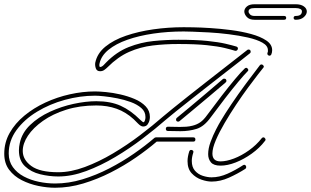

<svg xmlns="http://www.w3.org/2000/svg" viewBox="-73 -849 1463 903"><path d="M398 -514Q382 -514 377.5 -528Q373 -542 375 -554Q384 -598 422.5 -629.5Q461 -661 519.5 -681Q578 -701 648 -711Q718 -721 791 -721Q801 -721 835 -720.5Q869 -720 916.5 -717Q964 -714 1014 -707.5Q1064 -701 1108 -689Q1152 -677 1179.5 -658.5Q1207 -640 1207 -613Q1207 -602 1203 -593Q1200 -587 1194 -587Q1190 -587 1186.5 -591Q1183 -595 1185 -601Q1187 -604 1187 -607Q1187 -610 1187 -613Q1187 -634 1161 -648.5Q1135 -663 1093 -672.5Q1051 -682 1003 -688Q955 -694 910 -696.5Q865 -699 832.5 -700Q800 -701 791 -701Q716 -701 648 -691Q580 -681 526 -662Q472 -643 437.5 -615Q403 -587 395 -550Q395 -549 394.5 -547Q394 -545 394 -543Q394 -534 398 -534Q405 -534 413.5 -542Q422 -550 426 -555Q475 -605 532 -627.5Q589 -650 649 -656Q709 -662 766 -662Q849 -662 902 -656.5Q955 -651 987 -643.5Q1019 -636 1039 -630Q1046 -627 1046 -621Q1046 -616 1042 -612.5Q1038 -609 1033 -610Q1014 -616 983 -623.5Q952 -631 900 -636.5Q848 -642 766 -642Q702 -642 644.5 -635Q587 -628 534.5 -605Q482 -582 433 -533Q426 -526 417.5 -520Q409 -514 398 -514ZM186 34Q149 34 107.5 25.5Q66 17 29.5 -1.5Q-7 -20 -30 -50.5Q-53 -81 -53 -126Q-53 -179 -27.5 -224Q-2 -269 41.5 -305Q85 -341 140 -366.5Q195 -392 255.5 -405.5Q316 -419 374 -419Q393 -419 425 -416Q457 -413 492.5 -405Q528 -397 560 -383.5Q592 -370 612 -349Q632 -328 632 -299Q632 -295 631.5 -291.5Q631 -288 630 -283Q629 -276 622 -265Q615 -254 600 -254Q590 -254 576.5 -267.5Q563 -281 556 -288Q519 -322 475.5 -337.5Q432 -353 380 -353Q302 -353 238.5 -333Q175 -313 129 -280.5Q83 -248 58.5 -211Q34 -174 34 -139Q34 -98 74 -68.5Q114 -39 201 -39Q260 -39 326 -63.5Q392 -88 458.5 -127.5Q525 -167 585.5 -213Q646 -259 694 -301Q709 -314 739.5 -338.5Q770 -363 809.5 -394.5Q849 -426 891.5 -459Q934 -492 973.5 -523Q1013 -554 1044 -578Q1075 -602 1090 -614Q1092 -616 1096 -616Q1106 -616 1106 -605Q1106 -601 1102 -598Q1087 -586 1056.5 -562Q1026 -538 986.5 -507.5Q947 -477 904.5 -443.5Q862 -410 822.5 -379Q783 -348 752.5 -323.5Q722 -299 707 -286Q659 -244 598 -197.5Q537 -151 469 -110.5Q401 -70 332.5 -44.5Q264 -19 201 -19Q159 -19 116 -29.5Q73 -40 44.5 -67Q16 -94 16 -142Q16 -150 17 -158.5Q18 -167 20 -176Q30 -224 68.5 -261Q107 -298 161 -323Q215 -348 273 -360.5Q331 -373 380 -373Q447 -373 494.5 -351.5Q542 -330 586 -286Q589 -284 593 -280Q597 -276 601 -274Q607 -274 610 -288Q611 -291 611 -294Q611 -297 611 -300Q611 -324 591.5 -341Q572 -358 542 -369Q512 -380 479 -386.5Q446 -393 417.5 -396Q389 -399 374 -399Q304 -399 232.5 -379.5Q161 -360 101 -323.5Q41 -287 4.5 -237Q-32 -187 -32 -127Q-32 -90 -12.5 -63Q7 -36 39 -19Q71 -2 109.5 6Q148 14 186 14Q250 14 314.5 -5.5Q379 -25 441 -57Q503 -89 557 -126.5Q611 -164 654 -201Q654 -201 656.5 -202Q659 -203 660 -203H836Q846 -203 846 -193Q846 -183 836 -183H664Q621 -146 566 -108Q511 -70 448 -38Q385 -6 318.5 14Q252 34 186 34ZM964 -70Q932 -70 919 -85.5Q906 -101 906 -124Q906 -151 917.5 -182Q929 -213 943 -240Q957 -267 965 -280Q985 -314 1016 -360Q1047 -406 1082.5 -454Q1118 -502 1149 -542Q1152 -546 1157 -546Q1162 -546 1166 -540.5Q1170 -535 1165 -530Q1160 -524 1140.5 -499Q1121 -474 1094 -437.5Q1067 -401 1038 -357.5Q1009 -314 983.5 -270.5Q958 -227 942 -189.5Q926 -152 926 -127Q926 -90 964 -90Q992 -90 1027.5 -103.5Q1063 -117 1098 -142Q1133 -167 1158 -199Q1161 -203 1166 -203Q1171 -203 1174.5 -197Q1178 -191 1173 -186Q1148 -153 1111 -126.5Q1074 -100 1035.5 -85Q997 -70 964 -70ZM776 -232Q762 -232 747.5 -232.5Q733 -233 717 -233Q707 -233 707 -243Q707 -253 717 -253Q730 -253 744 -252.5Q758 -252 772 -252Q787 -252 802.5 -253Q818 -254 833 -258Q853 -263 869 -274Q885 -285 902 -309Q936 -355 970 -399Q1004 -443 1032.5 -477Q1061 -511 1078 -527Q1081 -530 1085 -530Q1090 -530 1093.5 -524Q1097 -518 1091 -513Q1075 -497 1047 -463.5Q1019 -430 985.5 -386.5Q952 -343 918 -297Q887 -254 852 -243Q817 -232 776 -232ZM765 -277Q755 -277 755 -287Q755 -292 759 -295Q782 -314 820 -345.5Q858 -377 899.5 -412.5Q941 -448 975 -477Q977 -479 981 -479Q992 -479 992 -468Q992 -465 988 -461Q954 -432 912.5 -397Q871 -362 833 -330.5Q795 -299 771 -279Q769 -277 765 -277ZM922 5Q901 5 874.5 -4Q848 -13 828.5 -34Q809 -55 809 -91Q809 -102 811 -113Q813 -124 817 -137Q820 -144 826 -144Q831 -144 834.5 -140.5Q838 -137 836 -131Q829 -110 829 -92Q829 -63 844 -46Q859 -29 881 -22Q903 -15 922 -15Q959 -15 997 -32Q1035 -49 1070 -72Q1074 -74 1075 -74Q1080 -74 1082.5 -70.5Q1085 -67 1085 -63Q1085 -58 1081 -55Q1045 -32 1004 -13.5Q963 5 922 5ZM1124 -756Q1100 -756 1088 -769Q1076 -782 1076 -795Q1076 -808 1088 -818.5Q1100 -829 1124 -829H1318Q1342 -829 1356 -819Q1370 -809 1370 -795Q1370 -781 1356 -768.5Q1342 -756 1318 -756Q1308 -756 1308 -765Q1308 -774 1318 -774Q1347 -774 1347 -796Q1347 -803 1339 -807Q1331 -811 1318 -811H1124Q1096 -811 1096 -795Q1096 -788 1103 -781Q1110 -774 1124 -774H1263Q1273 -774 1273 -765Q1273 -756 1263 -756Z"/></svg>

Font: Neonderthaw
Style: Regular
Weight: 400
Designer: Robert E. Leuschke
Foundry: Robert E. Leuschke
Version: Version 1.010; ttfautohint (v1.8.3)